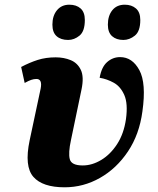

<svg xmlns="http://www.w3.org/2000/svg" viewBox="-20 -787 674 817"><path d="M255 10Q161 10 122 -34.5Q83 -79 106 -189L153 -410Q161 -451 135 -451Q124 -451 112.5 -447Q101 -443 85 -434L70 -502Q106 -521 140.5 -532Q175 -543 217 -543Q252 -543 281 -531Q310 -519 324 -489.5Q338 -460 327 -407L282 -191Q270 -136 277 -109.5Q284 -83 332 -83Q372 -83 411 -106.5Q450 -130 478.5 -174Q507 -218 516 -280Q525 -346 509 -382.5Q493 -419 464 -435Q435 -451 404 -456Q412 -502 436 -523Q460 -544 491 -544Q543 -544 573 -488.5Q603 -433 586 -313Q573 -215 524.5 -142.5Q476 -70 405.5 -30Q335 10 255 10ZM505 -617Q475 -617 457 -633Q439 -649 439 -682Q439 -720 458 -743.5Q477 -767 511 -767Q540 -767 558.5 -751Q577 -735 577 -702Q577 -654 554 -635.5Q531 -617 505 -617ZM270 -617Q239 -617 221 -633Q203 -649 203 -682Q203 -720 222.5 -743.5Q242 -767 275 -767Q305 -767 323 -751Q341 -735 341 -702Q341 -654 318.5 -635.5Q296 -617 270 -617Z"/></svg>

Font: Noto Serif ExtraBold
Style: Italic
Weight: 800
Italic angle: -12°
Designer: Monotype Design Team
Foundry: Monotype Imaging Inc.
Version: Version 2.013